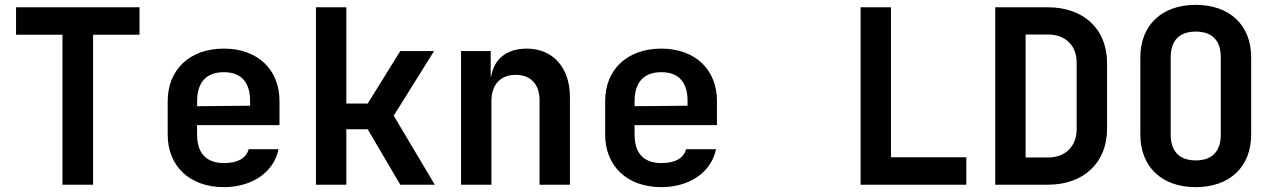

<svg xmlns="http://www.w3.org/2000/svg" viewBox="-20 -760 5240 790"><path d="M363 0V-617H554V-730H46V-617H237V0Z M1130 -344C1130 -474 1040 -560 901 -560C761 -560 670 -474 670 -344V-206C670 -76 761 10 901 10C1018 10 1107 -52 1126 -146H1003C993 -109 958 -89 902 -89C829 -89 791 -129 791 -206V-245H1130ZM791 -344C791 -420 828 -463 901 -463C973 -463 1009 -421 1009 -345V-325L791 -323Z M1405 0V-228H1493L1627 0H1769L1600 -284L1766 -550H1627L1493 -334H1405V-730H1280V0Z M2147 -560C2065 -560 2012 -517 2001 -445H1999V-550H1877V0H2002V-344C2002 -413 2040 -452 2102 -452C2163 -452 2200 -414 2200 -348V0H2325V-361C2325 -482 2255 -560 2147 -560Z M2930 -344C2930 -474 2840 -560 2701 -560C2561 -560 2470 -474 2470 -344V-206C2470 -76 2561 10 2701 10C2818 10 2907 -52 2926 -146H2803C2793 -109 2758 -89 2702 -89C2629 -89 2591 -129 2591 -206V-245H2930ZM2591 -344C2591 -420 2628 -463 2701 -463C2773 -463 2809 -421 2809 -345V-325L2591 -323Z M3956 0V-113H3646V-730H3521V0Z M4292 0C4439 0 4535 -91 4535 -229V-502C4535 -640 4439 -730 4292 -730H4075V0ZM4200 -618H4292C4364 -618 4410 -573 4410 -502V-229C4410 -158 4364 -112 4292 -112H4200Z M4900 10C5040 10 5128 -74 5128 -206V-525C5128 -656 5040 -740 4900 -740C4760 -740 4672 -656 4672 -524V-206C4672 -74 4760 10 4900 10ZM4900 -100C4833 -100 4797 -137 4797 -206V-524C4797 -593 4832 -630 4900 -630C4968 -630 5003 -593 5003 -524V-206C5003 -137 4967 -100 4900 -100Z"/></svg>

Font: Tekne LDO
Style: Bold
Weight: 700
Monospace: yes
Designer: Alessio Laiso, Mario Rullo, Paolo Rosset
Foundry: Alessio Laiso
Version: Version 1.000;hotconv 1.0.109;makeotfexe 2.5.65596